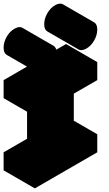

<svg xmlns="http://www.w3.org/2000/svg" viewBox="-63 -994 603 1064"><path d="M260 -125V-425L130 -350V-450L476 -650V-550L346 -475V-175L476 -250V-150L130 50V-50ZM191 -595Q164 -580 147 -590Q130 -600 130 -630Q130 -660 147 -690Q164 -720 191 -735Q217 -750 234 -740Q251 -730 251 -700Q251 -670 234 -640Q217 -610 191 -595ZM416 -725Q389 -710 372 -720Q355 -730 355 -760Q355 -790 372 -820Q389 -850 416 -865Q442 -880 459 -870Q476 -860 476 -830Q476 -800 459 -770Q442 -740 416 -725ZM260 -125 130 -50 -43 -150 87 -225ZM130 -50V50L-43 -50V-150ZM476 -250 346 -175 173 -275 303 -350ZM459 -870Q442 -880 416 -865Q389 -850 372 -820Q355 -790 355 -760Q355 -730 372 -720L199 -820Q182 -830 182 -860Q182 -890 199 -920Q216 -950 242 -965Q269 -980 286 -970ZM260 -425V-125L87 -225V-525ZM476 -650 130 -450 -43 -550 303 -750ZM130 -450V-350L-43 -450V-550ZM234 -740Q217 -750 191 -735Q164 -720 147 -690Q130 -660 130 -630Q130 -600 147 -590L-26 -690Q-43 -700 -43 -730Q-43 -760 -26 -790Q-9 -820 17.4 -835Q43.8 -850 61 -840Z"/></svg>

Font: Nabla Normal
Style: Regular
Weight: 400
Designer: Arthur Reinders Folmer
Version: Version 1.000